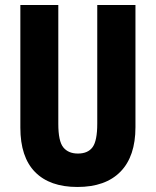

<svg xmlns="http://www.w3.org/2000/svg" viewBox="-20 -734 619 764"><path d="M519 -228Q519 -112 459.5 -51Q400 10 288 10Q178 10 119.5 -49.5Q61 -109 61 -226V-714H212V-241Q212 -172 232 -147.5Q252 -123 290 -123Q330 -123 348.5 -148.5Q367 -174 367 -242V-714H519Z"/></svg>

Font: Noto Sans Telugu ExtraCondensed ExtraBold
Style: Regular
Weight: 800
Width: 2
Designer: Jelle Bosma - Monotype Design Team
Foundry: Monotype Imaging Inc.
Version: Version 2.005; ttfautohint (v1.8.4.7-5d5b)